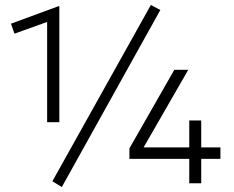

<svg xmlns="http://www.w3.org/2000/svg" viewBox="-20 -735 937 770"><path d="M169 -245V-647L38 -600L24 -640L214 -710H218V-245ZM739 0V-98H499V-140L679 -455H735L556 -144H739V-252H787V-144H864V-98H787V0ZM228 15 190 -8 585 -715 623 -695Z"/></svg>

Font: Geologica Cursive Thin
Style: Regular
Weight: 250
Designer: Sindre Bremnes, Frode Helland
Foundry: Monokrom Skriftforlag AS
Version: Version 1.010;gftools[0.9.28]